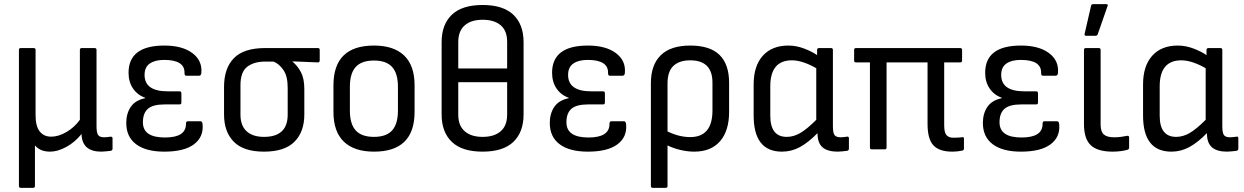

<svg xmlns="http://www.w3.org/2000/svg" viewBox="-20 -718 5978 923"><path d="M80 185Q71 185 71 176V-478Q71 -487 80 -487H142Q151 -487 151 -478V-164Q151 -111 171 -86Q191 -61 226 -61Q261 -61 299 -83Q337 -105 364 -142V-478Q364 -487 373 -487H435Q444 -487 444 -478V-112Q444 -79 452 -68.5Q460 -58 481 -58Q488 -58 496 -59Q504 -60 512 -61Q521 -61 521 -53V-3Q521 4 513 7Q503 8 490 9.5Q477 11 467 11Q375 11 372 -72V-74Q340 -34 298.5 -11.5Q257 11 221 11Q173 11 148 -19V176Q148 185 139 185Z M770 11Q682 11 634.5 -24.5Q587 -60 587 -127Q587 -172 608.5 -204Q630 -236 678 -246V-248Q641 -261 619.5 -292.5Q598 -324 598 -368Q598 -499 770 -499Q856 -499 904.5 -463Q953 -427 948 -368Q947 -354 937 -354H875Q867 -354 867 -367Q869 -430 769 -430Q725 -430 700 -412.5Q675 -395 675 -358Q675 -279 786 -279H843Q852 -279 852 -269V-225Q852 -216 843 -216H771Q715 -216 691 -195Q667 -174 667 -130Q667 -57 773 -57Q874 -57 874 -122Q874 -135 882 -135H944Q953 -135 954 -119Q959 -59 912 -24Q865 11 770 11Z M1249 11Q1151 11 1104 -36.5Q1057 -84 1057 -168V-300Q1057 -390 1104.5 -438.5Q1152 -487 1255 -487H1508Q1517 -487 1517 -478V-428Q1517 -418 1508 -418L1386 -423V-422Q1411 -401 1427 -370.5Q1443 -340 1443 -289V-168Q1443 -84 1395.5 -36.5Q1348 11 1249 11ZM1249 -60Q1363 -60 1363 -167V-296Q1363 -352 1342.5 -381.5Q1322 -411 1295 -422H1255Q1201 -422 1168.5 -397Q1136 -372 1136 -309V-167Q1136 -114 1165.5 -87Q1195 -60 1249 -60Z M1778 11Q1683 11 1633 -37Q1583 -85 1583 -180V-308Q1583 -499 1778 -499Q1873 -499 1923 -451Q1973 -403 1973 -308V-180Q1973 11 1778 11ZM1778 -60Q1837 -60 1865 -91Q1893 -122 1893 -186V-301Q1893 -365 1865 -396Q1837 -427 1778 -427Q1718 -427 1690 -396Q1662 -365 1662 -301V-186Q1662 -122 1690 -91Q1718 -60 1778 -60Z M2300 -694Q2399 -694 2448 -647Q2497 -600 2497 -515V-168Q2497 -83 2448 -36Q2399 11 2300 11Q2201 11 2152 -36Q2103 -83 2103 -168V-515Q2103 -600 2152 -647Q2201 -694 2300 -694ZM2300 -623Q2245 -623 2214 -596Q2183 -569 2183 -516V-389H2418V-517Q2418 -570 2387 -596.5Q2356 -623 2300 -623ZM2300 -60Q2356 -60 2387 -87Q2418 -114 2418 -167V-323H2183V-167Q2183 -114 2214 -87Q2245 -60 2300 -60Z M2806 11Q2718 11 2670.5 -24.5Q2623 -60 2623 -127Q2623 -172 2644.5 -204Q2666 -236 2714 -246V-248Q2677 -261 2655.5 -292.5Q2634 -324 2634 -368Q2634 -499 2806 -499Q2892 -499 2940.5 -463Q2989 -427 2984 -368Q2983 -354 2973 -354H2911Q2903 -354 2903 -367Q2905 -430 2805 -430Q2761 -430 2736 -412.5Q2711 -395 2711 -358Q2711 -279 2822 -279H2879Q2888 -279 2888 -269V-225Q2888 -216 2879 -216H2807Q2751 -216 2727 -195Q2703 -174 2703 -130Q2703 -57 2809 -57Q2910 -57 2910 -122Q2910 -135 2918 -135H2980Q2989 -135 2990 -119Q2995 -59 2948 -24Q2901 11 2806 11Z M3118 185Q3109 185 3109 176V-318Q3109 -406 3156.5 -452.5Q3204 -499 3298 -499Q3393 -499 3439 -454Q3485 -409 3485 -320V-180Q3485 -89 3441.5 -39Q3398 11 3317 11Q3286 11 3251.5 3Q3217 -5 3189 -19V176Q3189 185 3180 185ZM3189 -317V-86Q3245 -59 3298 -59Q3405 -59 3405 -187V-321Q3405 -428 3298 -428Q3246 -428 3217.5 -401.5Q3189 -375 3189 -317Z M3739 11Q3603 11 3603 -163V-312Q3603 -401 3647 -450Q3691 -499 3770 -499Q3808 -499 3846 -484.5Q3884 -470 3908 -453V-478Q3908 -487 3918 -487H3975Q3984 -487 3984 -478V-112Q3984 -79 3992 -68.5Q4000 -58 4021 -58Q4028 -58 4036.5 -59Q4045 -60 4052 -61Q4061 -63 4061 -53V-3Q4061 4 4053 7Q4043 8 4030 9.5Q4017 11 4007 11Q3958 11 3934 -10Q3910 -31 3910 -78Q3866 -33 3825.5 -11Q3785 11 3739 11ZM3683 -162Q3683 -60 3762 -60Q3795 -60 3827 -78.5Q3859 -97 3904 -142V-390Q3875 -407 3844.5 -417.5Q3814 -428 3787 -428Q3683 -428 3683 -303Z M4558 11Q4495 11 4467 -19.5Q4439 -50 4439 -122V-418H4242V-9Q4242 0 4233 0H4171Q4162 0 4162 -9V-418H4095Q4086 -418 4086 -427V-478Q4086 -487 4095 -487H4596Q4605 -487 4605 -478V-427Q4605 -418 4596 -418H4519V-115Q4519 -81 4530 -68.5Q4541 -56 4562 -56Q4573 -56 4584 -56.5Q4595 -57 4605 -58Q4614 -62 4614 -50V-3Q4614 4 4606 6Q4583 11 4558 11Z M4888 11Q4800 11 4752.5 -24.5Q4705 -60 4705 -127Q4705 -172 4726.5 -204Q4748 -236 4796 -246V-248Q4759 -261 4737.5 -292.5Q4716 -324 4716 -368Q4716 -499 4888 -499Q4974 -499 5022.5 -463Q5071 -427 5066 -368Q5065 -354 5055 -354H4993Q4985 -354 4985 -367Q4987 -430 4887 -430Q4843 -430 4818 -412.5Q4793 -395 4793 -358Q4793 -279 4904 -279H4961Q4970 -279 4970 -269V-225Q4970 -216 4961 -216H4889Q4833 -216 4809 -195Q4785 -174 4785 -130Q4785 -57 4891 -57Q4992 -57 4992 -122Q4992 -135 5000 -135H5062Q5071 -135 5072 -119Q5077 -59 5030 -24Q4983 11 4888 11Z M5329 11Q5256 11 5223.5 -20Q5191 -51 5191 -121V-478Q5191 -487 5200 -487H5262Q5271 -487 5271 -478V-119Q5271 -85 5286.5 -71.5Q5302 -58 5336 -58Q5354 -58 5368.5 -60Q5383 -62 5398 -65Q5408 -67 5408 -57V-7Q5408 -1 5400 2Q5387 6 5367.5 8.5Q5348 11 5329 11ZM5201 -546Q5192 -546 5194 -555L5225 -690Q5226 -698 5236 -698H5298Q5309 -698 5304 -688L5257 -553Q5254 -546 5247 -546Z M5611 11Q5475 11 5475 -163V-312Q5475 -401 5519 -450Q5563 -499 5642 -499Q5680 -499 5718 -484.5Q5756 -470 5780 -453V-478Q5780 -487 5790 -487H5847Q5856 -487 5856 -478V-112Q5856 -79 5864 -68.5Q5872 -58 5893 -58Q5900 -58 5908.5 -59Q5917 -60 5924 -61Q5933 -63 5933 -53V-3Q5933 4 5925 7Q5915 8 5902 9.5Q5889 11 5879 11Q5830 11 5806 -10Q5782 -31 5782 -78Q5738 -33 5697.5 -11Q5657 11 5611 11ZM5555 -162Q5555 -60 5634 -60Q5667 -60 5699 -78.5Q5731 -97 5776 -142V-390Q5747 -407 5716.5 -417.5Q5686 -428 5659 -428Q5555 -428 5555 -303Z"/></svg>

Font: Sofia Sans Semi Condensed
Style: Regular
Weight: 400
Designer: Botio Nikoltchev, Ani Petrova
Foundry: lettersoup
Version: Version 4.100; ttfautohint (v1.8.4.7-5d5b)